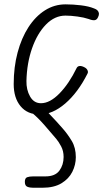

<svg xmlns="http://www.w3.org/2000/svg" viewBox="-20 -530 486 904"><path d="M166.5 9Q109 9 76.8 -30Q44.5 -69 44.5 -134Q44.5 -214 62.8 -282.5Q81 -351 114 -402Q147 -453 191.5 -481.2Q236 -509.5 288.5 -509.5Q324 -509.5 361 -505Q398 -500.5 422.5 -490.5Q433.5 -487 439.2 -480.8Q445 -474.5 445.8 -466.8Q446.5 -459 442 -450Q436.5 -436.5 425.8 -435Q415 -433.5 397.5 -440.5Q375.5 -448 344.5 -452.2Q313.5 -456.5 288.5 -456.5Q237.5 -456.5 196.5 -414.5Q155.5 -372.5 131 -302.8Q106.5 -233 104.5 -149Q103.5 -107.5 121.5 -75.8Q139.5 -44 173 -44Q215 -44 260 -90Q305 -136 341 -210Q345.5 -218.5 355.2 -219.2Q365 -220 378 -213Q388 -208 392 -199.2Q396 -190.5 392 -183.5Q347 -94 287 -42.5Q227 9 166.5 9ZM136 354Q120 354 108.5 349.2Q97 344.5 97 326Q97 308.5 107.8 304.5Q118.5 300.5 136 300.5H194Q239.5 300.5 259.5 273.5Q279.5 246.5 279.5 209Q279.5 181 267.8 159Q256 137 245 124Q221.5 96 190 60Q158.5 24 130.5 1Q122.5 -6 123.5 -15.5Q124.5 -25 131.8 -32.5Q139 -40 148.5 -40Q155.5 -40 159.8 -39Q164 -38 175 -29.5Q188 -19 207.8 1.5Q227.5 22 246.5 42.8Q265.5 63.5 276.5 76.5Q298.5 101.5 317.8 133.5Q337 165.5 337 210Q337 246 320.5 279Q304 312 269.2 333Q234.5 354 179.5 354Z"/></svg>

Font: Edu VIC WA NT Hand
Style: Regular
Weight: 400
Designer: Tina and Corey Anderson, Eben Sorkin, Mirko Velimirovic
Foundry: Google for Education
Version: Version 1.000